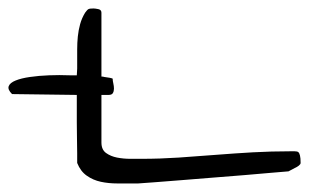

<svg xmlns="http://www.w3.org/2000/svg" viewBox="-161 -429 733 449"><path d="M-132.8 -209Q-143.6 -219.7 -140.6 -227.5Q-137.7 -235.4 -124.5 -240.7Q-111.3 -246.1 -90.8 -249Q-70.3 -252 -46.4 -252.9Q-22.5 -253.9 2 -252.9H18.6Q19.5 -262.7 19.5 -268.6V-313.5Q19.5 -329.1 21 -343.8Q22.5 -358.4 26.4 -372.6Q30.3 -386.7 38.1 -399.4Q43 -406.2 45.9 -407.7Q48.8 -409.2 57.6 -409.2Q61.5 -409.2 68.8 -407.7Q76.2 -406.2 76.2 -399.4V-250Q80.1 -250 83 -249Q98.6 -247.1 102.5 -245.1Q102.5 -240.2 104 -233.9Q105.5 -227.5 105.5 -221.7Q105.5 -215.8 103 -211.4Q100.6 -207 92.8 -207H76.2V-95.7Q76.2 -79.1 86.9 -71.3Q97.7 -63.5 112.8 -60.5Q127.9 -57.6 143.6 -57.6H169.9Q212.9 -57.6 256.8 -60.5Q300.8 -63.5 343.8 -66.9Q386.7 -70.3 430.2 -72.8Q473.6 -75.2 517.6 -75.2H528.3Q534.2 -75.2 536.6 -73.2Q539.1 -71.3 540.5 -65.4Q542 -59.6 542 -47.9Q542 -44.9 537.6 -41.5Q533.2 -38.1 528.3 -36.1Q521.5 -32.2 513.7 -28.3Q501 -27.3 473.1 -24.9Q445.3 -22.5 410.6 -19.5Q376 -16.6 337.9 -13.7Q299.8 -10.7 264.6 -7.8Q229.5 -4.9 202.1 -2.9Q174.8 -1 162.1 0H113.3Q92.8 0 74.7 -3.9Q56.6 -7.8 42 -18.1Q27.3 -28.3 19.5 -47.9V-70.3Q19.5 -87.9 19 -106.4Q18.6 -125 18.6 -142.6V-207Z"/></svg>

Font: Swanky and Moo Moo
Style: Regular
Weight: 400
Designer: Kimberly Geswein
Foundry: Kimberly Geswein
Version: Version 1.002 2001